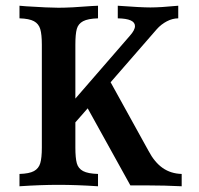

<svg xmlns="http://www.w3.org/2000/svg" viewBox="-20 -647 694 670"><path d="M614 -40V3Q553 0 496 0H435L286 -269L243 -220V-132Q243 -96 248 -77.5Q253 -59 270 -50Q287 -41 322 -40V3Q247 -2 184 -2Q123 -2 48 3V-40Q82 -41 98.5 -50Q115 -59 120.5 -77.5Q126 -96 126 -132V-491Q126 -527 120.5 -545.5Q115 -564 98.5 -573Q82 -582 48 -583V-627L72 -625Q150 -620 184 -620Q227 -620 301 -626L322 -627V-583Q287 -582 270 -573Q253 -564 248 -546Q243 -528 243 -491V-303L433 -522Q451 -542 451 -556Q451 -582 391 -583V-627Q472 -621 505 -621Q539 -621 602 -627V-583Q582 -583 562 -572.5Q542 -562 527 -545L366 -360L498 -121Q519 -81 547.5 -61Q576 -41 614 -40Z"/></svg>

Font: Gupter
Style: Bold
Weight: 700
Designer: Octavio Pardo
Version: Version 1.000